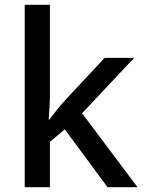

<svg xmlns="http://www.w3.org/2000/svg" viewBox="-20 -780 599 800"><path d="M188 -380V-760H83V0H188V-189L250 -241L428 0H553L322 -308L539 -539H416L251 -362C231 -341 201 -302 186 -282H183C185 -312 188 -353 188 -380Z"/></svg>

Font: Noto Sans Gunjala Gondi Medium
Style: Regular
Weight: 500
Designer: Ek Type
Foundry: Ek Type
Version: Version 1.004